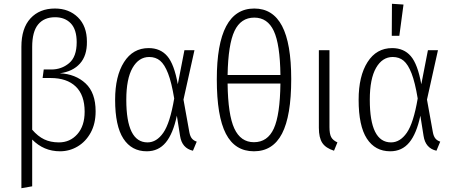

<svg xmlns="http://www.w3.org/2000/svg" viewBox="-20 -788 2394 1014"><path d="M485 -200Q485 -135 459 -87.5Q433 -40 390 -14.5Q347 11 297 11Q211 11 150 -51V196L93 206V-541Q93 -639 141 -691Q189 -743 270 -743Q344 -743 391.5 -696.5Q439 -650 439 -568Q440 -494 402 -452Q364 -410 296 -401Q379 -397 432 -347.5Q485 -298 485 -200ZM427 -198Q427 -286 380 -331Q333 -376 247 -376H205L211 -421H251Q305 -421 345 -454.5Q385 -488 385 -565Q385 -632 354 -664.5Q323 -697 271 -697Q213 -697 181.5 -659Q150 -621 150 -540V-103Q180 -68 213.5 -52Q247 -36 291 -36Q350 -36 388.5 -79.5Q427 -123 427 -198Z M919 -343 954 -523H1007L949 -262L980 -90Q984 -68 993.5 -56.5Q1003 -45 1019 -40L999 8Q941 -5 931 -70L914 -177Q894 -82 855.5 -35.5Q817 11 755 11Q675 11 631.5 -56Q588 -123 588 -261Q588 -386 635 -460Q682 -534 765 -534Q827 -534 863.5 -491.5Q900 -449 919 -343ZM647 -261Q647 -36 759 -36Q807 -36 842.5 -87Q878 -138 900 -268Q886 -353 867.5 -400.5Q849 -448 825.5 -467.5Q802 -487 768 -487Q713 -487 680 -429.5Q647 -372 647 -261Z M1518 -370Q1518 -176 1469.5 -82.5Q1421 11 1321 11Q1221 11 1173 -81.5Q1125 -174 1125 -369Q1125 -743 1323 -743Q1421 -743 1469.5 -651Q1518 -559 1518 -370ZM1182 -392H1461Q1459 -554 1426 -624.5Q1393 -695 1323 -695Q1252 -695 1218.5 -624.5Q1185 -554 1182 -392ZM1461 -347H1182Q1184 -182 1217.5 -109.5Q1251 -37 1321 -37Q1393 -37 1426 -109Q1459 -181 1461 -347Z M1720 -117Q1720 -81 1729 -64Q1738 -47 1762 -36L1744 8Q1700 -6 1682 -33.5Q1664 -61 1664 -113V-523H1720Z M2205 -343 2240 -523H2293L2235 -262L2266 -90Q2270 -68 2279.5 -56.5Q2289 -45 2305 -40L2285 8Q2227 -5 2217 -70L2200 -177Q2180 -82 2141.5 -35.5Q2103 11 2041 11Q1961 11 1917.5 -56Q1874 -123 1874 -261Q1874 -386 1921 -460Q1968 -534 2051 -534Q2113 -534 2149.5 -491.5Q2186 -449 2205 -343ZM1933 -261Q1933 -36 2045 -36Q2093 -36 2128.5 -87Q2164 -138 2186 -268Q2172 -353 2153.5 -400.5Q2135 -448 2111.5 -467.5Q2088 -487 2054 -487Q1999 -487 1966 -429.5Q1933 -372 1933 -261ZM2111 -764 2089 -599H2049L2050 -768Z"/></svg>

Font: Fira Sans Condensed Light
Style: Regular
Weight: 300
Width: 3
Designer: bBox Type GmbH & Carrois Corporate GbR & Edenspiekermann AG
Foundry: bBox Type GmbH & Carrois Corporate GbR & Edenspiekermann AG
Version: Version 4.301